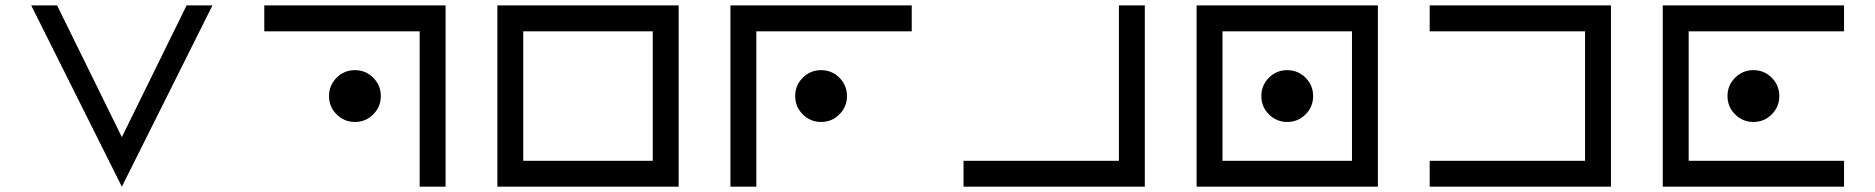

<svg xmlns="http://www.w3.org/2000/svg" viewBox="-20 -704 7071 724"><path d="M97.7 -683.6H195.3L439.5 -187L683.6 -683.6H781.2L439.5 0Z M1660.2 0H1562.5V-585.9H976.6V-683.6H1660.2ZM1318.4 -244.1Q1277.8 -244.1 1249.3 -272.7Q1220.7 -301.3 1220.7 -341.8Q1220.7 -382.3 1249.3 -410.9Q1277.8 -439.5 1318.4 -439.5Q1358.9 -439.5 1387.5 -410.9Q1416 -382.3 1416 -341.8Q1416 -301.3 1387.5 -272.7Q1358.9 -244.1 1318.4 -244.1Z M1953.1 -585.9V-97.7H2441.4V-585.9ZM1855.5 -683.6H2539.1V0H1855.5Z M3418 -683.6V-585.9H2832V0H2734.4V-683.6ZM3076.2 -244.1Q3035.6 -244.1 3007.1 -272.7Q2978.5 -301.3 2978.5 -341.8Q2978.5 -382.3 3007.1 -410.9Q3035.6 -439.5 3076.2 -439.5Q3116.7 -439.5 3145.3 -410.9Q3173.8 -382.3 3173.8 -341.8Q3173.8 -301.3 3145.3 -272.7Q3116.7 -244.1 3076.2 -244.1Z M3613.3 0V-97.7H4199.2V-683.6H4296.9V0Z M4589.8 -585.9V-97.7H5078.1V-585.9ZM4492.2 -683.6H5175.8V0H4492.2ZM4834 -244.1Q4793.5 -244.1 4764.9 -272.7Q4736.3 -301.3 4736.3 -341.8Q4736.3 -382.3 4764.9 -410.9Q4793.5 -439.5 4834 -439.5Q4874.5 -439.5 4903.1 -410.9Q4931.6 -382.3 4931.6 -341.8Q4931.6 -301.3 4903.1 -272.7Q4874.5 -244.1 4834 -244.1Z M5371.1 0V-97.7H5957V-585.9H5371.1V-683.6H6054.7V0Z M6933.6 -683.6V-585.9H6347.7V-97.7H6933.6V0H6250V-683.6ZM6591.8 -244.1Q6551.3 -244.1 6522.7 -272.7Q6494.1 -301.3 6494.1 -341.8Q6494.1 -382.3 6522.7 -410.9Q6551.3 -439.5 6591.8 -439.5Q6632.3 -439.5 6660.9 -410.9Q6689.5 -382.3 6689.5 -341.8Q6689.5 -301.3 6660.9 -272.7Q6632.3 -244.1 6591.8 -244.1Z"/></svg>

Font: BabelStone Pigpen
Style: Regular
Weight: 400
Designer: Andrew West
Foundry: BabelStone
Version: Version 1.02 November 6, 2013